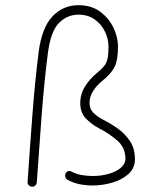

<svg xmlns="http://www.w3.org/2000/svg" viewBox="-20 -695 594 731"><path d="M278.8 -675.3Q327.6 -675.3 361.1 -650.6Q394.5 -626 411.9 -589.6Q429.2 -553.2 429.2 -517.6Q429.2 -465.8 416 -439.7Q402.8 -413.6 369.6 -387.2Q349.1 -371.1 335 -349.1Q320.8 -327.1 320.8 -303.2Q320.8 -280.3 335.4 -265.6Q350.1 -251 373.5 -238.8Q399.4 -226.1 427.2 -206.5Q455.1 -187 474.4 -158.4Q493.7 -129.9 493.7 -88.9Q493.7 -54.2 468.5 -32Q443.4 -9.8 406.2 0.7Q369.1 11.2 333 11.2Q307.6 11.2 283.2 6.3Q258.8 1.5 237.3 -10.3Q231 -14.2 228.8 -21.2Q226.6 -28.3 230 -34.7Q237.8 -48.8 252.9 -41.5Q269 -32.7 290 -28.8Q311 -24.9 333 -24.9Q365.2 -24.9 393.6 -33Q421.9 -41 439.7 -55.9Q457.5 -70.8 457.5 -90.8Q457.5 -133.3 426 -160.4Q394.5 -187.5 356.9 -206.5Q330.1 -220.7 307.9 -242.9Q285.6 -265.1 285.6 -302.2Q285.6 -337.9 304.4 -366.9Q323.2 -396 347.2 -415.5Q365.7 -430.7 375.7 -442.6Q385.7 -454.6 389.4 -471.4Q393.1 -488.3 393.1 -517.6Q393.1 -545.9 379.9 -574Q366.7 -602.1 341.1 -620.6Q315.4 -639.2 278.8 -639.2Q236.8 -639.2 205.1 -608.2Q173.3 -577.1 162.1 -491.7Q148.4 -384.3 138.9 -260.7Q129.4 -137.2 120.1 -1Q119.6 6.8 114.3 11.5Q108.9 16.1 101.6 15.6Q93.8 15.1 89.1 9.8Q84.5 4.4 85 -2.9Q94.2 -139.2 103.8 -263.2Q113.3 -387.2 127 -496.1Q139.2 -589.8 179.7 -632.6Q220.2 -675.3 278.8 -675.3Z"/></svg>

Font: Mikhak ExtraLight
Style: Regular
Weight: 200
Designer: Amin Abedi
Version: Version 3.3